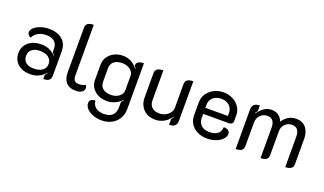

<svg xmlns="http://www.w3.org/2000/svg" viewBox="-85 -1262 3414 2023"><g transform="rotate(20 1622.0 -250.0)"><path d="M45 -158Q45 -234 100 -280.5Q155 -327 245 -327Q341 -327 403 -259L407 -263Q396 -275 382 -288V-330Q382 -381 350 -409Q318 -437 259 -437Q154 -437 109 -354Q93 -362 82.5 -375.5Q72 -389 72 -403Q72 -430 99 -454.5Q126 -479 170.5 -494Q215 -509 264 -509Q359 -509 413.5 -462Q468 -415 468 -332V-58Q468 -23 448 -7Q428 9 385 9V-38Q406 -60 408 -64L404 -68Q339 9 236 9Q150 9 97.5 -37Q45 -83 45 -158ZM384 -158Q384 -204 349 -231Q314 -258 253 -258Q196 -258 163.5 -231.5Q131 -205 131 -158Q131 -111 162.5 -85.5Q194 -60 251 -60Q313 -60 348.5 -86Q384 -112 384 -158Z M603 -138V-645Q603 -678 624.5 -693.5Q646 -709 690 -709V-141Q690 -102 706 -85Q722 -68 759 -68Q796 -68 827 -86Q840 -71 840 -51Q840 -27 815 -9Q790 9 748 9Q675 9 639 -31.5Q603 -72 603 -138Z M915 85Q915 59 932.5 47Q950 35 980 35Q982 82 1016.5 109.5Q1051 137 1109 137Q1237 137 1237 13V-45Q1251 -57 1258 -67L1255 -72Q1226 -41 1182.5 -21Q1139 -1 1095 -1Q1009 -1 954.5 -48.5Q900 -96 900 -174V-335Q900 -386 925.5 -425.5Q951 -465 995.5 -487Q1040 -509 1094 -509Q1192 -509 1258 -423L1262 -427L1242 -452Q1242 -480 1261.5 -494.5Q1281 -509 1325 -509V4Q1325 64 1297.5 110.5Q1270 157 1221 183Q1172 209 1109 209Q1057 209 1012 192Q967 175 941 146.5Q915 118 915 85ZM1238 -173V-336Q1238 -377 1201.5 -405Q1165 -433 1113 -433Q1053 -433 1020 -406.5Q987 -380 987 -331V-178Q987 -131 1019.5 -104Q1052 -77 1111 -77Q1164 -77 1201 -105.5Q1238 -134 1238 -173Z M1879 -65Q1879 9 1795 9V-55Q1804 -64 1816 -82L1812 -86Q1782 -43 1736.5 -17Q1691 9 1637 9Q1583 9 1541.5 -14Q1500 -37 1477.5 -78Q1455 -119 1455 -170V-445Q1455 -478 1477 -493.5Q1499 -509 1543 -509V-174Q1543 -126 1571.5 -97Q1600 -68 1656 -68Q1693 -68 1724 -83.5Q1755 -99 1773.5 -125.5Q1792 -152 1792 -183V-445Q1792 -478 1813.5 -493.5Q1835 -509 1879 -509Z M2009 -173V-321Q2009 -374 2037.5 -417Q2066 -460 2114.5 -484.5Q2163 -509 2220 -509Q2277 -509 2324.5 -485Q2372 -461 2399.5 -419Q2427 -377 2427 -324V-260Q2427 -244 2415 -233Q2403 -222 2386 -222H2094V-177Q2094 -126 2126.5 -95Q2159 -64 2220 -64Q2281 -64 2313 -91Q2345 -118 2345 -164Q2375 -166 2395.5 -152.5Q2416 -139 2416 -113Q2416 -81 2388.5 -53Q2361 -25 2316 -8Q2271 9 2220 9Q2159 9 2111 -14.5Q2063 -38 2036 -79.5Q2009 -121 2009 -173ZM2346 -290V-324Q2346 -374 2311.5 -405.5Q2277 -437 2220 -437Q2163 -437 2128.5 -405.5Q2094 -374 2094 -324V-290Z M2542 -435Q2542 -509 2625 -509V-445Q2612 -431 2604 -418L2608 -414Q2640 -459 2676 -484Q2712 -509 2759 -509Q2850 -509 2884 -422Q2941 -509 3036 -509Q3107 -509 3145.5 -461.5Q3184 -414 3184 -337V-55Q3184 -22 3162.5 -6.5Q3141 9 3098 9V-332Q3098 -380 3078 -407Q3058 -434 3015 -434Q2970 -434 2938 -403.5Q2906 -373 2906 -322V-55Q2906 -22 2885 -6.5Q2864 9 2821 9V-332Q2821 -380 2801 -407Q2781 -434 2738 -434Q2692 -434 2660 -401Q2628 -368 2628 -320V-55Q2628 -22 2606.5 -6.5Q2585 9 2542 9Z"/></g></svg>

Font: K2D
Style: Regular
Weight: 400
Version: Version 1.000; ttfautohint (v1.6)